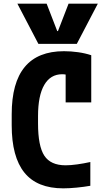

<svg xmlns="http://www.w3.org/2000/svg" viewBox="-20 -1020 590 1050"><path d="M75 -1000H235L293 -850H297L355 -1000H515L400 -780H190ZM326 10Q183 10 113.5 -76Q44 -162 44 -335V-395Q44 -568 115.5 -654Q187 -740 330 -740Q368 -740 407 -734.5Q446 -729 479 -718V-460H339V-691L399 -584Q361 -614 320 -614Q256 -614 222 -555.5Q188 -497 188 -385V-345Q188 -221 222.5 -168.5Q257 -116 339 -116Q366 -116 402 -121Q438 -126 474 -134V-4Q440 2 399.5 6Q359 10 326 10Z"/></svg>

Font: M PLUS Code Latin SemiExpanded
Style: Bold
Weight: 700
Width: 6
Designer: Coji Morishita
Foundry: UNDERFOREST DESIGN
Version: Version 1.002; ttfautohint (v1.8.3)